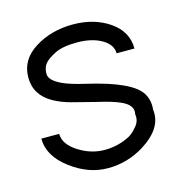

<svg xmlns="http://www.w3.org/2000/svg" viewBox="-86 -607 672 700"><g transform="rotate(-15 250.0 -257.0)"><path d="M376.5 -384.3Q376 -418 338.9 -439Q301.8 -460 247.1 -460Q192.4 -460 163.3 -445.3Q134.3 -430.7 122.1 -416.5Q109.9 -402.3 109.9 -377.4Q109.9 -352.5 157.2 -331.1Q185.1 -318.4 240.2 -305.7Q405.3 -267.6 438.5 -213.9Q455.6 -186.5 451.7 -151.4Q461.4 -81.5 377 -27.8Q313 12.2 239.3 12.2Q166 12.7 98.6 -38.1Q30.8 -88.9 30.8 -154.8H98.1Q98.1 -115.7 145.3 -85.4Q192.4 -55.2 243.7 -55.2Q294.9 -55.2 339.8 -78.6Q354.5 -86.9 371.6 -107.2Q388.7 -127.4 384.3 -151.4Q392.6 -185.5 346.7 -205.6Q317.9 -218.8 261.7 -231.4Q206.1 -245.1 169.9 -254.9Q133.8 -264.6 105.5 -280.3Q42.5 -315.4 42.5 -382.3Q42.5 -449.2 105 -488.3Q167.5 -527.3 248.5 -527.3Q329.6 -527.3 386.7 -487.8Q443.8 -448.2 443.8 -384.3Z"/></g></svg>

Font: AnjaliOldLipi
Style: Regular
Weight: 400
Designer: Kevin & Siji
Foundry: Core : Kevin & Siji
Modification : Hiran Venugopalan
Opentype mlm2 support: Rajeesh Nambiar
New Feature Table : Santhosh
Version: Version 7.1.0+20221109